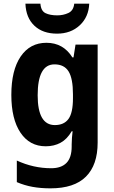

<svg xmlns="http://www.w3.org/2000/svg" viewBox="-20 -790 624 1050"><path d="M234 -556Q326 -556 376 -476H382L393 -546H514V-10Q514 112 450 176Q386 240 256 240Q203 240 158.5 232Q114 224 72 206V88Q163 130 260 130Q315 130 343.5 101Q372 72 372 11V0Q372 -16 373.5 -36Q375 -56 377 -72H372Q347 -29 311.5 -9.5Q276 10 230 10Q142 10 92 -64.5Q42 -139 42 -271Q42 -406 93 -481Q144 -556 234 -556ZM278 -438Q186 -438 186 -269Q186 -106 280 -106Q330 -106 354.5 -139.5Q379 -173 379 -253V-274Q379 -361 355 -399.5Q331 -438 278 -438ZM468 -770Q465 -697 416 -651.5Q367 -606 292 -606Q214 -606 168 -649.5Q122 -693 119 -770H201Q204 -730 229 -718Q254 -706 293 -706Q326 -706 354 -719Q382 -732 386 -770Z"/></svg>

Font: Noto Sans SemiCondensed
Style: Bold
Weight: 700
Width: 4
Designer: Monotype Design Team
Foundry: Monotype Imaging Inc.
Version: Version 2.013; ttfautohint (v1.8.4.7-5d5b)